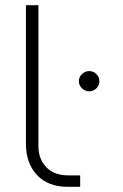

<svg xmlns="http://www.w3.org/2000/svg" viewBox="-20 -720 475 740"><path d="M324 -368Q308 -368 296 -379.5Q284 -391 284 -407Q284 -423 296 -434.5Q308 -446 324 -446Q340 -446 351.5 -434.5Q363 -423 363 -407Q363 -391 351.5 -379.5Q340 -368 324 -368ZM241 0Q165 0 122.5 -45.5Q80 -91 80 -165V-700H128V-158Q128 -107 158.5 -75.5Q189 -44 243 -44H289V0Z"/></svg>

Font: MuseoModerno ExtraLight
Style: Regular
Weight: 200
Designer: Pablo Cosgaya, Héctor Gatti, Marcela Romero, and the Authors of The MuseoModerno Project.
Foundry: Omnibus-Type Team
Version: Version 1.001